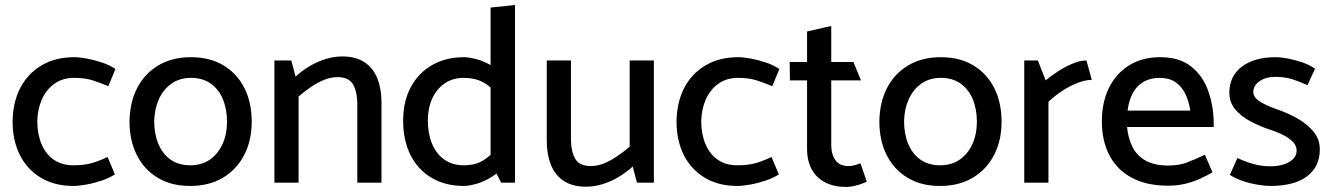

<svg xmlns="http://www.w3.org/2000/svg" viewBox="-20 -725 5288 762"><path d="M407 -102Q376 -87 345.5 -78Q315 -69 271 -69Q225 -69 193 -91.5Q161 -114 144.5 -154Q128 -194 128 -244Q129 -292 146.5 -331Q164 -370 196.5 -393Q229 -416 274 -416Q317 -416 348 -406Q379 -396 410 -383L438 -451Q417 -466 386 -476.5Q355 -487 325 -492.5Q295 -498 275 -498Q200 -498 145 -465.5Q90 -433 60.5 -376Q31 -319 30 -243Q30 -167 59 -109.5Q88 -52 142.5 -19.5Q197 13 271 13Q292 13 322.5 7.5Q353 2 384 -8.5Q415 -19 436 -33Z M734 13Q660 13 606 -19.5Q552 -52 523 -109.5Q494 -167 494 -243Q495 -319 524.5 -376Q554 -433 608.5 -465.5Q663 -498 738 -498Q813 -498 867 -465.5Q921 -433 950 -375.5Q979 -318 979 -242Q979 -167 949 -109.5Q919 -52 864.5 -19.5Q810 13 734 13ZM735 -69Q781 -69 813.5 -92Q846 -115 863.5 -154Q881 -193 881 -241Q881 -292 864.5 -331.5Q848 -371 816 -393.5Q784 -416 738 -416Q693 -416 660.5 -393Q628 -370 610.5 -331Q593 -292 592 -244Q592 -194 608.5 -154Q625 -114 657 -91.5Q689 -69 735 -69Z M1165 0V-342Q1189 -363 1215 -380.5Q1241 -398 1267.5 -408.5Q1294 -419 1318 -419Q1365 -419 1381.5 -389.5Q1398 -360 1398 -311V0H1494V-320Q1494 -372 1478 -413Q1462 -454 1427.5 -477.5Q1393 -501 1338 -501Q1305 -501 1271.5 -490.5Q1238 -480 1208 -462Q1178 -444 1153 -421L1136 -485H1069V0Z M1927 -82 1969 0H2024V-705L1927 -695ZM1957 -142Q1926 -105 1895.5 -87Q1865 -69 1821 -69Q1775 -69 1743 -92Q1711 -115 1694.5 -155Q1678 -195 1678 -247Q1678 -295 1695 -333Q1712 -371 1744 -393.5Q1776 -416 1821 -416Q1864 -416 1896.5 -399Q1929 -382 1960 -343L1988 -411Q1967 -443 1935.5 -462Q1904 -481 1873 -489.5Q1842 -498 1822 -498Q1749 -498 1694.5 -466.5Q1640 -435 1610 -378.5Q1580 -322 1580 -246Q1580 -168 1609 -110Q1638 -52 1692.5 -19.5Q1747 13 1821 13Q1842 13 1872.5 4Q1903 -5 1934 -24.5Q1965 -44 1986 -73Z M2479 -485V-143Q2456 -123 2429.5 -105Q2403 -87 2377 -76.5Q2351 -66 2326 -66Q2279 -66 2262.5 -95.5Q2246 -125 2246 -174V-485H2150V-165Q2150 -113 2166 -72Q2182 -31 2216.5 -7.5Q2251 16 2306 16Q2339 16 2372.5 5.5Q2406 -5 2436.5 -23.5Q2467 -42 2491 -64L2508 0H2575V-485Z M3042 -102Q3011 -87 2980.5 -78Q2950 -69 2906 -69Q2860 -69 2828 -91.5Q2796 -114 2779.5 -154Q2763 -194 2763 -244Q2764 -292 2781.5 -331Q2799 -370 2831.5 -393Q2864 -416 2909 -416Q2952 -416 2983 -406Q3014 -396 3045 -383L3073 -451Q3052 -466 3021 -476.5Q2990 -487 2960 -492.5Q2930 -498 2910 -498Q2835 -498 2780 -465.5Q2725 -433 2695.5 -376Q2666 -319 2665 -243Q2665 -167 2694 -109.5Q2723 -52 2777.5 -19.5Q2832 13 2906 13Q2927 13 2957.5 7.5Q2988 2 3019 -8.5Q3050 -19 3071 -33Z M3367 -479H3279V-622L3183 -600V-479H3114L3115 -406H3183V-135Q3183 -86 3202 -52Q3221 -18 3256 -0.5Q3291 17 3338 17Q3353 17 3368.5 13.5Q3384 10 3398 5Q3412 0 3420 -4L3395 -77Q3385 -73 3372.5 -69.5Q3360 -66 3348 -66Q3312 -66 3295.5 -89.5Q3279 -113 3279 -150V-406H3397Z M3710 13Q3636 13 3582 -19.5Q3528 -52 3499 -109.5Q3470 -167 3470 -243Q3471 -319 3500.5 -376Q3530 -433 3584.5 -465.5Q3639 -498 3714 -498Q3789 -498 3843 -465.5Q3897 -433 3926 -375.5Q3955 -318 3955 -242Q3955 -167 3925 -109.5Q3895 -52 3840.5 -19.5Q3786 13 3710 13ZM3711 -69Q3757 -69 3789.5 -92Q3822 -115 3839.5 -154Q3857 -193 3857 -241Q3857 -292 3840.5 -331.5Q3824 -371 3792 -393.5Q3760 -416 3714 -416Q3669 -416 3636.5 -393Q3604 -370 3586.5 -331Q3569 -292 3568 -244Q3568 -194 3584.5 -154Q3601 -114 3633 -91.5Q3665 -69 3711 -69Z M4141 0V-321Q4165 -344 4194.5 -363.5Q4224 -383 4255.5 -395.5Q4287 -408 4313 -408L4292 -485Q4266 -485 4235.5 -472Q4205 -459 4177 -440.5Q4149 -422 4130 -406L4099 -485H4045V0Z M4797 -221V-231Q4797 -302 4775.5 -363Q4754 -424 4707.5 -461Q4661 -498 4585 -498Q4513 -498 4461 -465.5Q4409 -433 4381 -376Q4353 -319 4353 -243Q4353 -167 4382.5 -109.5Q4412 -52 4471 -20Q4530 12 4616 12Q4650 12 4681 5Q4712 -2 4740 -14.5Q4768 -27 4792 -41L4762 -111Q4722 -92 4690.5 -80Q4659 -68 4616 -68Q4562 -68 4527 -87.5Q4492 -107 4474.5 -142Q4457 -177 4453 -221ZM4455 -286Q4460 -326 4475.5 -355Q4491 -384 4518 -400Q4545 -416 4582 -416Q4619 -416 4643.5 -400Q4668 -384 4683 -355Q4698 -326 4704 -286Z M4861 -31Q4882 -17 4911.5 -7Q4941 3 4971 8Q5001 13 5021 13Q5117 13 5167.5 -25.5Q5218 -64 5218 -132Q5218 -172 5193.5 -202Q5169 -232 5131.5 -253.5Q5094 -275 5054 -289Q5010 -304 4982.5 -320.5Q4955 -337 4954 -359Q4954 -385 4978.5 -402.5Q5003 -420 5041 -420Q5080 -420 5110.5 -410Q5141 -400 5169 -387L5199 -452Q5179 -467 5150 -477Q5121 -487 5092.5 -492.5Q5064 -498 5043 -498Q4958 -498 4908.5 -460.5Q4859 -423 4859 -357Q4859 -318 4883 -290Q4907 -262 4943.5 -243Q4980 -224 5018 -211Q5050 -201 5074 -188.5Q5098 -176 5112 -161Q5126 -146 5126 -127Q5126 -109 5113 -95Q5100 -81 5076.5 -73Q5053 -65 5021 -65Q4999 -65 4977 -69Q4955 -73 4933.5 -80.5Q4912 -88 4891 -98Z"/></svg>

Font: Catamaran Medium
Style: Regular
Weight: 500
Designer: Pria Ravichandran
Version: Version 2.000